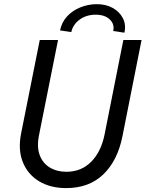

<svg xmlns="http://www.w3.org/2000/svg" viewBox="-20 -916 715 943"><path d="M305.2 7.8Q227.1 7.8 171.6 -25.9Q116.2 -59.6 92 -119.9Q67.9 -180.2 83.5 -259.8L175.3 -719.7H265.1L171.4 -251Q160.2 -193.8 175 -154.1Q189.9 -114.3 224.6 -93.3Q259.3 -72.3 306.2 -72.3Q378.9 -72.3 427.7 -121.3Q476.6 -170.4 493.7 -255.9L585.9 -719.7H675.3L581.5 -247.1Q557.6 -127 487.5 -59.6Q417.5 7.8 305.2 7.8ZM590.8 -755.4 536.1 -763.7Q543.5 -797.4 519 -820.6Q494.6 -843.8 449.7 -843.8Q404.3 -843.8 371.3 -819.8Q338.4 -795.9 330.1 -758.3L274.9 -766.6Q283.2 -807.6 310.1 -836.2Q336.9 -864.7 374.8 -879.9Q412.6 -895 453.1 -895.5Q500 -896 534.2 -876.7Q568.4 -857.4 584.2 -825.2Q600.1 -793 590.8 -755.4Z"/></svg>

Font: Reddit Sans
Style: Italic
Weight: 400
Italic angle: -11.25°
Designer: Stephen Hutchings
Version: Version 1.013